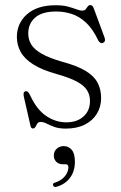

<svg xmlns="http://www.w3.org/2000/svg" viewBox="-20 -492 474 751"><path d="M239.5 -13.5Q281.5 -13.5 306.8 -36.5Q332 -59.5 332 -97Q332 -120.5 320.5 -139Q309 -157.5 280.8 -172.8Q252.5 -188 203 -202Q145 -218 110.5 -239.8Q76 -261.5 61 -288.8Q46 -316 46 -347Q46 -401.5 86 -436.5Q126 -471.5 198 -471.5Q226.5 -471.5 245.8 -466.2Q265 -461 278.5 -455.8Q292 -450.5 302 -450.5Q311 -450.5 315.2 -455.8Q319.5 -461 323 -466.5Q326.5 -472 334 -472Q338 -472 341 -469.2Q344 -466.5 346.5 -460L388.5 -346.5Q391.5 -339 390.5 -333.2Q389.5 -327.5 383 -324.5Q377 -322 372.5 -324.8Q368 -327.5 364.5 -333.5Q343 -379 316.5 -403.5Q290 -428 260.5 -437.5Q231 -447 199.5 -447Q145 -447 117.8 -423.5Q90.5 -400 90.5 -360.5Q90.5 -337.5 102.2 -318Q114 -298.5 143.2 -281.8Q172.5 -265 225 -250Q280.5 -235 313.5 -215.5Q346.5 -196 361 -169.8Q375.5 -143.5 375.5 -108.5Q375.5 -74.5 359 -47.2Q342.5 -20 311.5 -4.5Q280.5 11 237.5 11Q210 11 192 4.2Q174 -2.5 162 -8.8Q150 -15 139 -15Q130 -15 126 -8.8Q122 -2.5 118.8 4Q115.5 10.5 109 10.5Q105.5 10.5 103 8.2Q100.5 6 99.5 1L75 -106Q71.5 -119.5 72.2 -126Q73 -132.5 78.5 -134.5Q84.5 -136.5 88.8 -132.8Q93 -129 98 -119Q123.5 -63.5 160.5 -38.5Q197.5 -13.5 239.5 -13.5ZM226.5 150.5Q209 150.5 199.8 140.5Q190.5 130.5 190.5 116.5Q190.5 100 201.8 89.8Q213 79.5 229.5 79.5Q248 79.5 260.5 94Q273 108.5 273 140.5Q273 178 253.8 203.5Q234.5 229 202.5 238Q196.5 240 193 238.8Q189.5 237.5 188 233.5Q186 229.5 188.2 226.2Q190.5 223 196 222Q212.5 216.5 224 207Q235.5 197.5 241.5 185.5Q247.5 173.5 247.5 162Q247.5 150.5 236.5 150.5Z"/></svg>

Font: Fraunces ExtraLight
Style: Regular
Weight: 250
Version: Version 1.000;[b76b70a41]